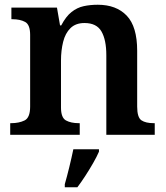

<svg xmlns="http://www.w3.org/2000/svg" viewBox="-20 -568 699 809"><path d="M23 0V-49H27Q60 -49 83.5 -60.5Q107 -72 107 -119V-421Q107 -464 86 -475.5Q65 -487 32 -487H28V-536H220L233 -461H238Q258 -499 281.5 -517.5Q305 -536 332.5 -542Q360 -548 392 -548Q470 -548 514 -502Q558 -456 558 -354V-119Q558 -73 576 -61Q594 -49 628 -49H632V0H428V-335Q428 -400 407.5 -435.5Q387 -471 336 -471Q299 -471 277 -449.5Q255 -428 246 -391.5Q237 -355 237 -313V-115Q237 -72 258 -60.5Q279 -49 312 -49H316V0ZM253 208Q262 177 272 136Q282 95 289 61H397V71Q388 92 372.5 119Q357 146 339.5 173Q322 200 306 221H253Z"/></svg>

Font: Noto Serif Vithkuqi SemiBold
Style: Regular
Weight: 600
Version: Version 1.005